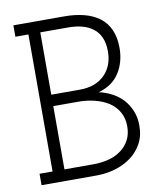

<svg xmlns="http://www.w3.org/2000/svg" viewBox="-80 -764 690 828"><g transform="rotate(-10 265.0 -350.0)"><path d="M276 0Q318 0 357.5 -11.5Q397 -23 428 -46Q458 -68 476.5 -101.5Q495 -135 495 -180Q495 -216 483 -245Q471 -274 451 -296Q430 -318 403 -332Q376 -346 347 -352Q409 -369 439 -416Q469 -463 469 -525Q469 -571 454 -604.5Q439 -638 411 -659Q383 -680 344 -690Q305 -700 258 -700H35V-650H92V-50H35V0ZM144 -327H255Q291 -327 325 -318.5Q359 -310 386 -293Q412 -276 427.5 -249Q443 -222 443 -186Q443 -152 429.5 -126.5Q416 -101 393 -84Q369 -66 337.5 -58Q306 -50 271 -50H144ZM144 -650H266Q299 -650 326 -643Q353 -636 373 -621Q394 -606 405.5 -580.5Q417 -555 417 -519Q417 -455 377.5 -416Q338 -377 269 -377H144Z"/></g></svg>

Font: Josefin Slab Thin Medium
Style: Regular
Weight: 500
Version: Version 2.000